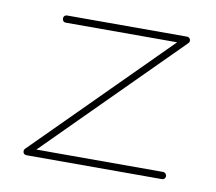

<svg xmlns="http://www.w3.org/2000/svg" viewBox="-50 -407 521 464"><g transform="rotate(10 210.0 -175.0)"><path d="M80.1 -349.6C77.1 -349.6 75.2 -348.6 73.7 -347.2C71.8 -345.2 71.3 -343.3 71.3 -340.8C71.3 -338.4 71.8 -336.4 73.7 -334.5C75.2 -332.5 77.1 -332 80.1 -332H353L35.6 -14.6C33.7 -12.7 33.2 -10.7 33.2 -8.8C33.2 -6.3 33.7 -4.4 35.6 -2.4C37.6 -0.5 39.6 0 42 0H374C376.5 0 378.4 -0.5 380.4 -2.4C381.8 -4.4 382.8 -6.3 382.8 -8.8C382.8 -10.7 381.8 -12.7 380.4 -14.6C378.4 -16.6 376.5 -17.6 374 -17.6H63L379.9 -334.5C381.8 -336.4 382.8 -338.4 382.8 -340.8C382.8 -343.3 381.8 -345.2 380.4 -347.2C378.4 -348.6 376.5 -349.6 374 -349.6Z"/></g></svg>

Font: Mill
Style: Thin
Weight: 100
Version: Version 001.000